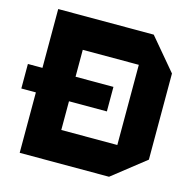

<svg xmlns="http://www.w3.org/2000/svg" viewBox="-109 -824 925 930"><g transform="rotate(15 354.0 -358.5)"><path d="M-3 -301V-424H70V-719H549L683 -560V-128L518 2H70V-301ZM236 -559V-424H426V-301H236V-157H517V-559Z"/></g></svg>

Font: Foldit Thin
Style: Bold
Weight: 700
Version: Version 1.003